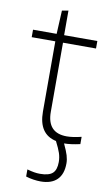

<svg xmlns="http://www.w3.org/2000/svg" viewBox="-97 -717 565 985"><g transform="rotate(10 185.0 -224.0)"><path d="M188 220Q171 220 150.5 217Q130 214 111 208V171Q133 177 148 179.5Q163 182 178 182Q224 182 243.5 164.5Q263 147 263 106Q263 82 255.5 59.5Q248 37 230 2Q138 -18 138 -135V-501H15V-540H138L144 -662L177 -668V-540H350V-501H178V-141Q178 -31 280 -31Q312 -31 356 -42V-4Q307 7 273 7Q290 43 296.5 64.5Q303 86 303 106Q303 162 273.5 191Q244 220 188 220Z"/></g></svg>

Font: Encode Sans Normal
Style: Thin
Weight: 100
Designer: Pablo Impallari, Andres Torresi
Foundry: Pablo Impallari, Andres Torresi
Version: Version 1.000; ttfautohint (v1.00) -l 8 -r 50 -G 200 -x 14 -